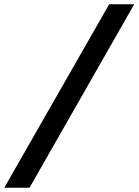

<svg xmlns="http://www.w3.org/2000/svg" viewBox="-25 -706 651 897"><path d="M485 -686H602L113 171H-5Z"/></svg>

Font: Chivo ExtraBold
Style: Regular
Weight: 800
Designer: Hector Gatti
Foundry: Omnibus-Type
Version: Version 1.007